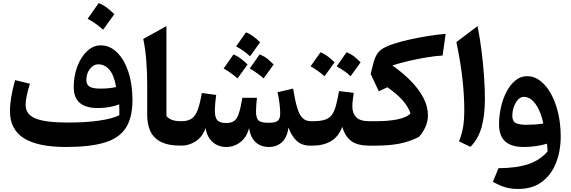

<svg xmlns="http://www.w3.org/2000/svg" viewBox="-20 -955 3742 1259"><path d="M762.2 -199.2Q762.7 -213.9 762.5 -233.2Q762.2 -252.4 761.7 -270.5Q699.2 -246.6 621.1 -246.6Q463.4 -246.6 463.4 -382.8Q463.4 -457.5 487.3 -520Q511.2 -582.5 551.5 -620.1Q591.8 -657.7 639.6 -657.7Q700.2 -657.7 747.3 -611.6Q794.4 -565.4 821.5 -484.4Q848.6 -403.3 848.6 -298.8Q848.6 -184.1 805.4 -116.7Q762.2 -49.3 666.3 -20.3Q570.3 8.8 412.1 8.8Q227.1 8.8 136.2 -49.1Q45.4 -106.9 45.4 -225.1Q45.4 -270 53.7 -319.3Q62 -368.7 79.1 -429.7L176.3 -405.8Q147.9 -317.4 147.9 -267.1Q147.9 -205.1 212.6 -178.2Q277.3 -151.4 425.8 -151.4Q540.5 -151.4 628.2 -163.8Q715.8 -176.3 762.2 -199.2ZM741.2 -384.3Q729 -459 698.7 -496.1Q668.5 -533.2 623.5 -533.2Q592.3 -533.2 569.3 -503.2Q546.4 -473.1 546.4 -431.2Q546.4 -399.9 567.1 -387Q587.9 -374 637.7 -374Q697.3 -374 741.2 -384.3ZM627 -934.6Q654.3 -924.3 679.9 -905.3Q705.6 -886.2 729.5 -861.8Q692.9 -810.5 656.2 -760.3Q633.8 -780.3 608.6 -798.3Q583.5 -816.4 554.7 -832Q573.2 -858.4 591.3 -883.8Q609.4 -909.2 627 -934.6Z M1071.3 -783.7V-193.4Q1085.4 -177.7 1107.9 -168.9Q1130.4 -160.2 1168.9 -160.2H1169.4V0H1168.9Q1079.1 0 1030.5 -27.3Q981.9 -54.7 963.6 -100.1Q945.3 -145.5 945.3 -199.7V-393.1Q945.3 -479 939.2 -557.4Q933.1 -635.7 919.4 -699.7Z M1743.2 8.8Q1689 8.8 1655.3 -23.4Q1621.6 -55.7 1613.3 -115.7Q1598.1 -55.7 1556.9 -23.4Q1515.6 8.8 1463.9 8.8Q1410.6 8.8 1374 -23.7Q1337.4 -56.2 1328.1 -115.7Q1307.1 -56.6 1263.2 -28.3Q1219.2 0 1169.4 0Q1159.7 0 1154.8 -7.8Q1149.9 -15.6 1149.9 -36.6V-123.5Q1149.9 -144.5 1154.8 -152.3Q1159.7 -160.2 1169.4 -160.2Q1212.4 -160.2 1237.3 -177.7Q1262.2 -195.3 1276.9 -235.8Q1291.5 -276.4 1303.7 -345.2L1397.5 -332.5Q1393.6 -304.2 1391.1 -276.1Q1388.7 -248 1388.7 -231Q1388.7 -186.5 1404.3 -167.5Q1419.9 -148.4 1463.9 -148.4Q1497.1 -148.4 1515.9 -162.4Q1534.7 -176.3 1546.4 -212.2Q1558.1 -248 1569.3 -313.5H1665Q1662.6 -296.4 1660.6 -269.5Q1658.7 -242.7 1658.7 -225.1Q1658.7 -182.1 1674.1 -166Q1689.5 -149.9 1741.2 -149.9Q1789.1 -149.9 1803.2 -164.6Q1817.4 -179.2 1817.4 -210.4Q1817.4 -239.3 1812.5 -279.1Q1807.6 -318.8 1799.8 -350.1L1901.9 -374Q1914.6 -296.4 1928.5 -249.3Q1942.4 -202.1 1963.6 -181.2Q1984.9 -160.2 2020 -160.2H2029.8V0H2014.2Q1959 0 1925.3 -31.5Q1891.6 -63 1871.6 -119.1Q1863.8 -55.7 1829.6 -23.4Q1795.4 8.8 1743.2 8.8ZM1617.2 -505.9Q1647.5 -546.9 1682.1 -598.1Q1718.3 -584 1740.7 -563.7Q1763.2 -543.5 1774.4 -532.2Q1757.8 -508.8 1741.5 -486.3Q1725.1 -463.9 1708.5 -440.9Q1669.9 -476.1 1617.2 -505.9ZM1446.3 -505.9Q1508.3 -594.2 1511.2 -598.1Q1551.8 -582.5 1603.5 -532.2Q1586.9 -509.3 1570.6 -486.6Q1554.2 -463.9 1537.6 -440.9Q1496.6 -477.5 1446.3 -505.9ZM1528.3 -650.9Q1566.9 -704.6 1593.3 -743.2Q1636.7 -726.6 1685.5 -677.7Q1657.7 -639.6 1619.6 -585.9Q1577.6 -625 1528.3 -650.9Z M2016.6 -520Q2020 -524.4 2081.5 -612.3Q2124 -596.2 2173.8 -546.4Q2157.2 -522.9 2140.9 -500.5Q2124.5 -478 2107.9 -455.1Q2066.9 -491.7 2016.6 -520ZM2187.5 -520Q2210 -550.8 2252.4 -612.3Q2288.1 -598.1 2311 -577.6Q2334 -557.1 2344.7 -546.4Q2328.1 -522.9 2311.8 -500.5Q2295.4 -478 2278.8 -455.1Q2247.6 -486.3 2187.5 -520ZM2029.8 0Q2020 0 2015.1 -7.8Q2010.3 -15.6 2010.3 -36.6V-123.5Q2010.3 -144.5 2015.1 -152.3Q2020 -160.2 2029.8 -160.2Q2077.6 -160.2 2107.2 -168.9Q2136.7 -177.7 2154.1 -199.5Q2171.4 -221.2 2182.1 -259.8Q2192.9 -298.3 2203.1 -357.9L2299.3 -346.2Q2295.9 -320.8 2293.2 -297.9Q2290.5 -274.9 2290.5 -256.3Q2290.5 -212.4 2315.9 -186.3Q2341.3 -160.2 2401.9 -160.2H2402.3V0H2401.9Q2325.7 0 2284.9 -29.1Q2244.1 -58.1 2224.1 -123Q2199.7 -58.1 2149.7 -29.1Q2099.6 0 2029.8 0Z M2902.3 -732.9 2882.3 -590.8Q2836.9 -588.4 2780 -579.1Q2723.1 -569.8 2664.1 -556.2Q2605 -542.5 2552.7 -525.9Q2621.1 -478 2673.8 -424.3Q2726.6 -370.6 2756.3 -313.7Q2786.1 -256.8 2786.1 -198.2Q2786.1 -159.7 2769.3 -121.8Q2752.4 -84 2726.6 -57.1Q2666 -26.4 2599.6 -13.2Q2533.2 0 2442.4 0H2402.3Q2392.6 0 2387.7 -7.8Q2382.8 -15.6 2382.8 -36.6V-123.5Q2382.8 -144.5 2387.7 -152.3Q2392.6 -160.2 2402.3 -160.2H2443.4Q2529.3 -160.2 2587.9 -172.6Q2646.5 -185.1 2671.9 -210.4Q2657.7 -253.9 2621.8 -295.4Q2585.9 -336.9 2520.5 -382.8L2463.9 -356.4L2410.6 -470.2L2426.8 -534.7Q2436.5 -573.7 2450.9 -597.9Q2465.3 -622.1 2492.7 -638.2Q2520 -654.3 2567.4 -669.4Q2610.8 -683.6 2669.7 -696.5Q2728.5 -709.5 2790 -719.2Q2851.6 -729 2902.3 -732.9Z M3111.3 -783.7Q3127 -707 3137.7 -620.8Q3148.4 -534.7 3154.1 -452.6Q3159.7 -370.6 3159.7 -306.2Q3159.7 -198.2 3137.5 -119.9Q3115.2 -41.5 3064.5 7.8L2989.7 -28.3Q3007.3 -70.3 3015.9 -117.4Q3024.4 -164.6 3024.4 -235.4Q3024.4 -327.6 3012.9 -433.8Q3001.5 -540 2972.7 -679.2Z M3377 284.2Q3335.4 284.2 3297.6 274.2Q3259.8 264.2 3211.9 236.8L3249 147.9Q3370.1 147 3446.5 120.6Q3522.9 94.2 3570.3 38.1Q3569.8 13.2 3566.9 -12.7Q3534.2 -2.9 3495.4 2.9Q3456.5 8.8 3413.6 8.8Q3334 8.8 3293.2 -27.1Q3252.4 -63 3252.4 -140.6Q3252.4 -197.8 3265.4 -253.7Q3278.3 -309.6 3302.5 -355.2Q3326.7 -400.9 3360.6 -428.2Q3394.5 -455.6 3436.5 -455.6Q3483.4 -455.6 3523.4 -424.6Q3563.5 -393.6 3593.5 -338.9Q3623.5 -284.2 3640.1 -212.9Q3656.7 -141.6 3656.7 -61Q3656.7 36.6 3625.2 115Q3593.8 193.4 3531.7 238.8Q3469.7 284.2 3377 284.2ZM3543 -145Q3526.4 -225.1 3491.9 -272.5Q3457.5 -319.8 3415.5 -319.8Q3394 -319.8 3376.7 -301.3Q3359.4 -282.7 3349.4 -254.2Q3339.4 -225.6 3339.4 -195.3Q3339.4 -160.2 3362.1 -148.4Q3384.8 -136.7 3430.7 -136.7Q3457.5 -136.7 3487.3 -138.7Q3517.1 -140.6 3543 -145Z"/></svg>

Font: Pinar DS1 Bold
Style: Regular
Weight: 700
Designer: Amin Abedi
Version: Version 3.000